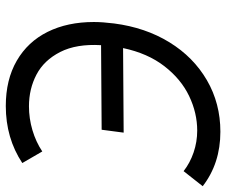

<svg xmlns="http://www.w3.org/2000/svg" viewBox="-88 -692 781 663"><g transform="rotate(-90 302.5 -360.5)"><path d="M179 10Q70 10 -9 -51L43 -117Q71 -95 107.5 -82.5Q144 -70 183 -70Q244 -70 302.5 -98Q361 -126 405.5 -183.5Q450 -241 468 -326L176 -324L186 -400L478 -402Q483 -487 454.5 -543Q426 -599 376.5 -625Q327 -651 267 -651Q225 -651 184.5 -639Q144 -627 111 -605L71 -674Q157 -731 268 -731Q359 -731 424.5 -693Q490 -655 524 -586.5Q558 -518 558 -427Q558 -397 553 -357Q539 -249 488 -166Q437 -83 357 -36.5Q277 10 179 10Z"/></g></svg>

Font: Bellota Text
Style: Bold Italic
Weight: 700
Italic angle: -7.5°
Designer: Kemie Guaida
Foundry: Kemie Guaida
Version: Version 4.001